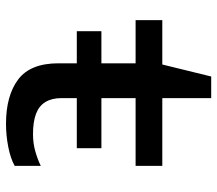

<svg xmlns="http://www.w3.org/2000/svg" viewBox="-62 -652 724 640"><g transform="rotate(90 300.0 -332.0)"><path d="M393 10Q299 10 245 -30.5Q191 -71 191 -165V-422H47V-511H195L235 -674H307V-511H533V-422H307V-175Q307 -143 320 -121.5Q333 -100 359.5 -90Q386 -80 427 -80Q458 -80 485.5 -88Q513 -96 533 -106V-19Q508 -5 469.5 2.5Q431 10 393 10ZM84 -226V-308H474V-226Z"/></g></svg>

Font: Chivo Mono Medium
Style: Regular
Weight: 500
Monospace: yes
Designer: Hector Gatti
Foundry: Omnibus-Type
Version: Version 1.008